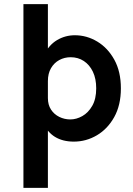

<svg xmlns="http://www.w3.org/2000/svg" viewBox="-20 -669 640 926"><path d="M336 14Q282.5 14 245 -9Q207.5 -32 187.8 -78.5Q168 -125 168 -196H211Q211 -163.5 226 -140.5Q241 -117.5 266 -105.2Q291 -93 319 -93Q348.5 -93 377.2 -109.2Q406 -125.5 425 -158.8Q444 -192 444 -243Q444 -289.5 428 -323Q412 -356.5 384.2 -374.8Q356.5 -393 321 -393Q291 -393 266 -379.5Q241 -366 226 -340.2Q211 -314.5 211 -278H168Q168 -354.5 191.8 -403.2Q215.5 -452 255 -475.5Q294.5 -499 341 -499Q398.5 -499 449.2 -468.5Q500 -438 531.5 -380.8Q563 -323.5 563 -243Q563 -162 531 -104.5Q499 -47 447.2 -16.5Q395.5 14 336 14ZM93 237V-649H211V237Z"/></svg>

Font: Karla ExtraLight
Style: Bold
Weight: 700
Version: Version 2.001